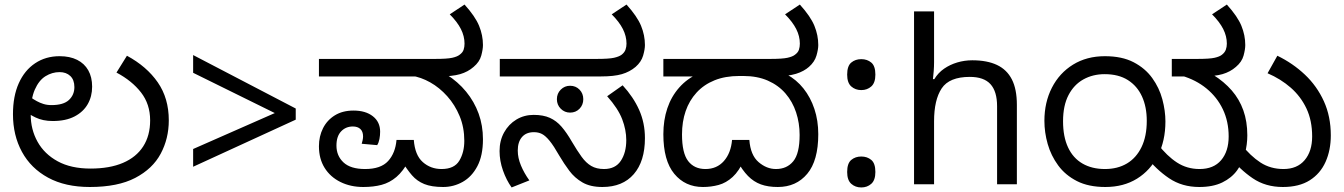

<svg xmlns="http://www.w3.org/2000/svg" viewBox="-20 -810 5907 844"><path d="M375 12Q267 12 191.5 -29Q116 -70 76.5 -142.5Q37 -215 37 -308Q37 -387 62.5 -444Q88 -501 134.5 -532Q181 -563 242 -563Q287 -563 319 -547Q351 -531 368 -501Q385 -471 385 -429Q385 -386 365.5 -352Q346 -318 307.5 -298Q269 -278 212 -278Q190 -278 171 -282Q152 -286 136.5 -293.5Q121 -301 108 -309L118 -380Q128 -373 141.5 -365.5Q155 -358 171 -353Q187 -348 206 -348Q259 -348 283 -370.5Q307 -393 307 -427Q307 -459 289 -476Q271 -493 242 -493Q209 -493 180 -475Q151 -457 133 -416Q115 -375 115 -306Q115 -241 145 -187Q175 -133 233.5 -101Q292 -69 378 -69Q462 -69 520.5 -94Q579 -119 609.5 -166.5Q640 -214 640 -281Q640 -352 600 -403.5Q560 -455 492 -491L538 -565Q625 -518 673.5 -448Q722 -378 722 -281Q722 -201 686.5 -134.5Q651 -68 574.5 -28Q498 12 375 12Z M829 -155 1188 -313 829 -490V-568L1280 -333V-284L829 -77Z M1577 12Q1521 12 1476.5 -10Q1432 -32 1407 -72Q1382 -112 1382 -167Q1382 -211 1400 -246.5Q1418 -282 1452 -303Q1486 -324 1534 -324Q1587 -324 1619 -299Q1651 -274 1651 -231Q1651 -215 1648 -199Q1645 -183 1638 -172L1570 -178Q1572 -184 1574 -193.5Q1576 -203 1576 -210Q1576 -232 1564 -243Q1552 -254 1531 -254Q1500 -254 1479.5 -232.5Q1459 -211 1459 -170Q1459 -125 1490 -96Q1521 -67 1585 -67Q1654 -67 1686 -102Q1718 -137 1723 -195H1799Q1804 -128 1838.5 -97.5Q1873 -67 1921 -67Q1977 -67 1999 -103.5Q2021 -140 2021 -191Q2021 -250 2000.5 -299.5Q1980 -349 1946 -387Q1912 -425 1871 -448Q1830 -471 1789 -477L1942 -483Q1993 -451 2029 -407Q2065 -363 2084 -310.5Q2103 -258 2103 -198Q2103 -126 2078.5 -79.5Q2054 -33 2014 -10.5Q1974 12 1928 12Q1877 12 1845 -1Q1813 -14 1791 -39.5Q1769 -65 1747 -101L1778 -105Q1752 -57 1722.5 -32Q1693 -7 1657.5 2.5Q1622 12 1577 12ZM1382 -474V-551H1892Q1946 -551 1968 -556Q1990 -561 2000 -569Q2014 -579 2018 -591.5Q2022 -604 2022 -618Q2022 -651 2006 -682.5Q1990 -714 1957 -747L2022 -790Q2069 -738 2086 -696.5Q2103 -655 2103 -612Q2103 -593 2095.5 -565.5Q2088 -538 2062 -516Q2037 -494 2002.5 -484Q1968 -474 1910 -474Z M2628 12Q2575 12 2540.5 -8Q2506 -28 2482.5 -59.5Q2459 -91 2439 -125Q2414 -169 2396 -191Q2378 -213 2362.5 -221Q2347 -229 2327 -229Q2293 -229 2274.5 -207.5Q2256 -186 2256 -148Q2256 -116 2270 -82.5Q2284 -49 2307 -17L2229 14Q2206 -18 2191 -60.5Q2176 -103 2176 -146Q2176 -192 2196 -228Q2216 -264 2250 -284.5Q2284 -305 2326 -305Q2368 -305 2397 -292Q2426 -279 2448.5 -253Q2471 -227 2494 -187Q2517 -148 2536.5 -121Q2556 -94 2579 -80.5Q2602 -67 2635 -67Q2685 -67 2709 -103Q2733 -139 2733 -194Q2733 -239 2715 -286Q2697 -333 2649 -387L2717 -435Q2764 -384 2789.5 -327Q2815 -270 2815 -203Q2815 -101 2766 -44.5Q2717 12 2628 12ZM2486 -315Q2462 -315 2445 -332Q2428 -349 2428 -374Q2428 -399 2445 -416Q2462 -433 2486 -433Q2511 -433 2527.5 -416Q2544 -399 2544 -374Q2544 -349 2527.5 -332Q2511 -315 2486 -315ZM2177 -474V-551H2603Q2657 -551 2679 -556Q2701 -561 2712 -569Q2725 -579 2729.5 -591.5Q2734 -604 2734 -618Q2734 -651 2718 -682.5Q2702 -714 2669 -747L2734 -790Q2781 -738 2798 -696.5Q2815 -655 2815 -612Q2815 -593 2807 -565.5Q2799 -538 2774 -516Q2748 -494 2713.5 -484Q2679 -474 2622 -474Z M3070 12Q2992 12 2944 -46Q2896 -104 2896 -220Q2896 -282 2913.5 -334Q2931 -386 2966 -425.5Q3001 -465 3051 -487L3066 -474H2896V-551H3366Q3419 -551 3441.5 -556Q3464 -561 3474 -569Q3488 -579 3492 -591.5Q3496 -604 3496 -618Q3496 -651 3480 -682.5Q3464 -714 3431 -747L3496 -790Q3543 -738 3560 -696.5Q3577 -655 3577 -612Q3577 -593 3569 -565.5Q3561 -538 3536 -516Q3526 -507 3511.5 -499Q3497 -491 3479 -485.5Q3461 -480 3437 -477L3438 -483Q3481 -460 3512 -421Q3543 -382 3560 -331Q3577 -280 3577 -220Q3577 -104 3528.5 -46Q3480 12 3399 12Q3356 12 3324.5 0.5Q3293 -11 3268 -36.5Q3243 -62 3220 -104L3252 -109Q3229 -58 3200.5 -32Q3172 -6 3139 3Q3106 12 3070 12ZM3081 -67Q3131 -67 3162 -102Q3193 -137 3198 -195H3274Q3279 -128 3314.5 -97.5Q3350 -67 3391 -67Q3439 -67 3467 -101Q3495 -135 3495 -217Q3495 -269 3479.5 -316Q3464 -363 3433 -399Q3402 -435 3355.5 -455.5Q3309 -476 3247 -476H3230Q3168 -476 3121 -457Q3074 -438 3042 -403Q3010 -368 2994 -321.5Q2978 -275 2978 -219Q2978 -137 3005 -102Q3032 -67 3081 -67Z M3766 -414Q3740 -414 3722 -430Q3704 -446 3704 -482Q3704 -520 3722 -535Q3740 -550 3766 -550Q3792 -550 3810 -535Q3828 -520 3828 -482Q3828 -446 3810 -430Q3792 -414 3766 -414ZM3766 14Q3740 14 3722 -2Q3704 -18 3704 -54Q3704 -92 3722 -107Q3740 -122 3766 -122Q3792 -122 3810 -107Q3828 -92 3828 -54Q3828 -18 3810 -2Q3792 14 3766 14Z M4086 -537Q4086 -518 4084.5 -498Q4083 -478 4081 -462H4087Q4104 -490 4130 -508Q4156 -526 4188 -535.5Q4220 -545 4254 -545Q4319 -545 4362.5 -524.5Q4406 -504 4428 -461Q4450 -418 4450 -349V0H4363V-343Q4363 -408 4334 -440Q4305 -472 4243 -472Q4153 -472 4119.5 -421.5Q4086 -371 4086 -277V0H3998V-760H4086Z M4839 12Q4765 12 4714 -14Q4663 -40 4631.5 -83Q4600 -126 4585.5 -177Q4571 -228 4571 -279Q4571 -360 4604 -424.5Q4637 -489 4697 -526Q4757 -563 4837 -563Q4912 -563 4963 -536.5Q5014 -510 5045 -467Q5076 -424 5089.5 -373.5Q5103 -323 5103 -276Q5103 -191 5070 -126Q5037 -61 4978 -24.5Q4919 12 4839 12ZM4837 -67Q4893 -67 4934 -91.5Q4975 -116 4998 -163.5Q5021 -211 5021 -279Q5021 -340 5000 -386Q4979 -432 4938 -458Q4897 -484 4836 -484Q4784 -484 4742.5 -461Q4701 -438 4677 -392Q4653 -346 4653 -277Q4653 -209 4675 -162Q4697 -115 4738.5 -91Q4780 -67 4837 -67ZM5252 12Q5176 12 5119 -26.5Q5062 -65 5017 -123L5069 -177Q5110 -124 5154 -95.5Q5198 -67 5253 -67Q5315 -67 5348 -106Q5381 -145 5381 -210Q5381 -276 5355.5 -329.5Q5330 -383 5283.5 -421Q5237 -459 5175 -477L5313 -481Q5361 -451 5394.5 -412.5Q5428 -374 5445.5 -325Q5463 -276 5463 -215Q5463 -175 5452.5 -134.5Q5442 -94 5418 -61Q5394 -28 5353 -8Q5312 12 5252 12ZM5619 12Q5543 12 5486.5 -26.5Q5430 -65 5384 -123L5435 -177Q5477 -124 5521 -95.5Q5565 -67 5622 -67Q5682 -67 5715 -106Q5748 -145 5748 -210Q5748 -280 5723 -333Q5698 -386 5654 -424.5Q5610 -463 5552 -488L5595 -565Q5663 -532 5716 -482Q5769 -432 5799.5 -365Q5830 -298 5830 -215Q5830 -150 5807 -98.5Q5784 -47 5737.5 -17.5Q5691 12 5619 12ZM5454 -612Q5454 -593 5446.5 -565.5Q5439 -538 5413 -516Q5388 -494 5353.5 -484Q5319 -474 5261 -474H5131V-551H5243Q5297 -551 5319 -556Q5341 -561 5351 -569Q5364 -579 5368.5 -591.5Q5373 -604 5373 -618Q5373 -651 5357 -682.5Q5341 -714 5308 -747L5373 -790Q5420 -738 5437 -696.5Q5454 -655 5454 -612Z"/></svg>

Font: hexlkannada05
Style: Book
Weight: 400
Designer: Jelle Bosma - Monotype Design Team
Foundry: Monotype Imaging Inc.
Version: Version 2.003